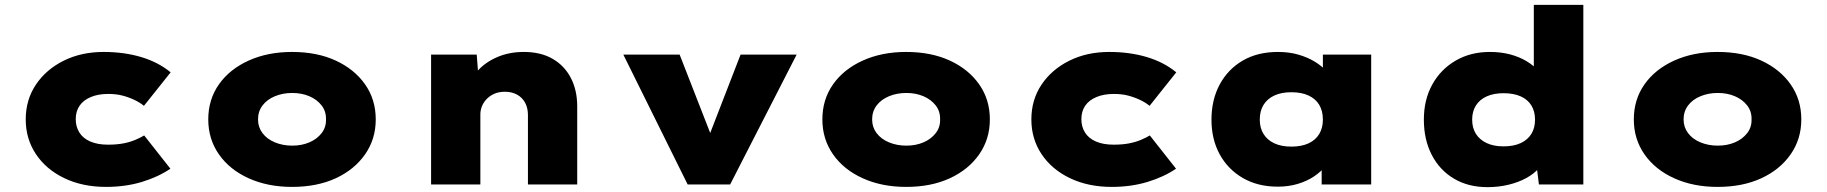

<svg xmlns="http://www.w3.org/2000/svg" viewBox="-20 -760 7526 791"><path d="M417 10Q320 10 245 -26Q170 -62 128 -125Q86 -188 86 -268Q86 -349 128 -411.5Q170 -474 242.5 -510Q315 -546 407 -546Q491 -546 561.5 -525Q632 -504 683 -462L573 -324Q556 -338 532.5 -349Q509 -360 483.5 -366.5Q458 -373 426 -373Q384 -373 353.5 -360Q323 -347 307.5 -324Q292 -301 292 -269Q292 -238 307 -214Q322 -190 352 -177Q382 -164 425 -164Q462 -164 489.5 -169.5Q517 -175 538 -184Q559 -193 574 -202L682 -65Q632 -31 564.5 -10.5Q497 10 417 10Z M1183 10Q1083 10 1004.5 -25.5Q926 -61 882 -124Q838 -187 838 -268Q838 -350 882 -412.5Q926 -475 1004.5 -510.5Q1083 -546 1183 -546Q1286 -546 1363 -510.5Q1440 -475 1484 -412.5Q1528 -350 1528 -268Q1528 -187 1484 -124Q1440 -61 1363 -25.5Q1286 10 1183 10ZM1184 -160Q1223 -160 1254.5 -173.5Q1286 -187 1305 -211.5Q1324 -236 1323 -268Q1324 -301 1305 -325.5Q1286 -350 1254.5 -363.5Q1223 -377 1184 -377Q1145 -377 1112.5 -363.5Q1080 -350 1061.5 -325.5Q1043 -301 1043 -268Q1043 -236 1061.5 -211.5Q1080 -187 1112.5 -173.5Q1145 -160 1184 -160Z M1756 0V-535H1944L1954 -405L1906 -391Q1917 -434 1948.5 -469Q1980 -504 2029 -525Q2078 -546 2138 -546Q2208 -546 2257 -517.5Q2306 -489 2332 -438.5Q2358 -388 2358 -322V0H2155V-286Q2155 -315 2143.5 -336.5Q2132 -358 2110.5 -370Q2089 -382 2060 -382Q2035 -382 2016 -373.5Q1997 -365 1984 -351Q1971 -337 1965 -321Q1959 -305 1959 -289V0H1858Q1813 0 1787.5 0Q1762 0 1756 0Z M2813 0 2548 -535H2780L2936 -135H2876L3031 -535H3262L2988 0Z M3713 10Q3613 10 3534.5 -25.5Q3456 -61 3412 -124Q3368 -187 3368 -268Q3368 -350 3412 -412.5Q3456 -475 3534.5 -510.5Q3613 -546 3713 -546Q3816 -546 3893 -510.5Q3970 -475 4014 -412.5Q4058 -350 4058 -268Q4058 -187 4014 -124Q3970 -61 3893 -25.5Q3816 10 3713 10ZM3714 -160Q3753 -160 3784.5 -173.5Q3816 -187 3835 -211.5Q3854 -236 3853 -268Q3854 -301 3835 -325.5Q3816 -350 3784.5 -363.5Q3753 -377 3714 -377Q3675 -377 3642.5 -363.5Q3610 -350 3591.5 -325.5Q3573 -301 3573 -268Q3573 -236 3591.5 -211.5Q3610 -187 3642.5 -173.5Q3675 -160 3714 -160Z M4560 10Q4463 10 4388 -26Q4313 -62 4271 -125Q4229 -188 4229 -268Q4229 -349 4271 -411.5Q4313 -474 4385.5 -510Q4458 -546 4550 -546Q4634 -546 4704.5 -525Q4775 -504 4826 -462L4716 -324Q4699 -338 4675.5 -349Q4652 -360 4626.5 -366.5Q4601 -373 4569 -373Q4527 -373 4496.5 -360Q4466 -347 4450.5 -324Q4435 -301 4435 -269Q4435 -238 4450 -214Q4465 -190 4495 -177Q4525 -164 4568 -164Q4605 -164 4632.5 -169.5Q4660 -175 4681 -184Q4702 -193 4717 -202L4825 -65Q4775 -31 4707.5 -10.5Q4640 10 4560 10Z M5244 9Q5162 9 5100.5 -26.5Q5039 -62 5005 -124Q4971 -186 4971 -267Q4971 -349 5005 -412Q5039 -475 5100 -510.5Q5161 -546 5245 -546Q5291 -546 5329 -535Q5367 -524 5396.5 -506Q5426 -488 5446.5 -465.5Q5467 -443 5475 -422L5430 -417V-535H5629V0H5425V-142L5468 -130Q5462 -103 5442.5 -78Q5423 -53 5394 -33.5Q5365 -14 5327 -2.5Q5289 9 5244 9ZM5300 -156Q5342 -156 5371 -169.5Q5400 -183 5415 -208Q5430 -233 5430 -267Q5430 -303 5415 -328Q5400 -353 5371 -366.5Q5342 -380 5300 -380Q5259 -380 5230 -366.5Q5201 -353 5185.5 -328Q5170 -303 5170 -267Q5170 -233 5185.5 -208Q5201 -183 5230 -169.5Q5259 -156 5300 -156Z M6108 11Q6029 11 5970 -24Q5911 -59 5878.5 -122Q5846 -185 5846 -267Q5846 -349 5880.5 -411.5Q5915 -474 5976.5 -510Q6038 -546 6118 -546Q6163 -546 6201 -536Q6239 -526 6269 -508Q6299 -490 6318.5 -467Q6338 -444 6344 -418L6299 -404V-740H6503V0H6320L6304 -129L6345 -116Q6340 -90 6320 -67Q6300 -44 6268 -26.5Q6236 -9 6195 1Q6154 11 6108 11ZM6174 -157Q6216 -157 6245 -170.5Q6274 -184 6289 -208.5Q6304 -233 6304 -267Q6304 -301 6289 -325.5Q6274 -350 6245 -363Q6216 -376 6174 -376Q6134 -376 6105 -363Q6076 -350 6060.5 -325.5Q6045 -301 6045 -267Q6045 -233 6060.5 -208.5Q6076 -184 6105 -170.5Q6134 -157 6174 -157Z M7056 10Q6956 10 6877.5 -25.5Q6799 -61 6755 -124Q6711 -187 6711 -268Q6711 -350 6755 -412.5Q6799 -475 6877.5 -510.5Q6956 -546 7056 -546Q7159 -546 7236 -510.5Q7313 -475 7357 -412.5Q7401 -350 7401 -268Q7401 -187 7357 -124Q7313 -61 7236 -25.5Q7159 10 7056 10ZM7057 -160Q7096 -160 7127.5 -173.5Q7159 -187 7178 -211.5Q7197 -236 7196 -268Q7197 -301 7178 -325.5Q7159 -350 7127.5 -363.5Q7096 -377 7057 -377Q7018 -377 6985.5 -363.5Q6953 -350 6934.5 -325.5Q6916 -301 6916 -268Q6916 -236 6934.5 -211.5Q6953 -187 6985.5 -173.5Q7018 -160 7057 -160Z"/></svg>

Font: Lexend Giga Black
Style: Regular
Weight: 900
Designer: Bonnie Shaver-Troup, Thomas Jockin
Foundry: Lexend
Version: Version 1.007